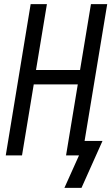

<svg xmlns="http://www.w3.org/2000/svg" viewBox="-20 -755 541 933"><path d="M376 158H293L364 0H301L358 -345H144L87 0H8L129 -735H208L155 -415H369L422 -735H501L391 -70H478Z"/></svg>

Font: Iosevka SS18
Style: Italic
Weight: 400
Italic angle: -9°
Monospace: yes
Designer: Belleve Invis
Foundry: Belleve Invis
Version: Version 25.1.1; ttfautohint (v1.8.4)